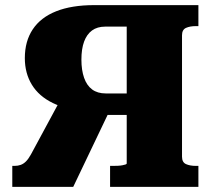

<svg xmlns="http://www.w3.org/2000/svg" viewBox="-20 -730 829 750"><path d="M416 -314 266 0H28V-82H37Q50 -82 61 -86Q72 -90 81.5 -99.5Q91 -109 101 -127L223 -353ZM475 -92V-626H391Q360 -626 339.5 -611Q319 -596 308.5 -567.5Q298 -539 298 -497Q298 -456 308.5 -426Q319 -396 340 -380.5Q361 -365 393 -365H501V-281H341L319 -296Q241 -301 186.5 -327.5Q132 -354 104.5 -399Q77 -444 77 -503Q77 -569 108 -615.5Q139 -662 199.5 -686Q260 -710 348 -710H755V-628H745Q722 -628 706.5 -621Q691 -614 691 -592V-118Q691 -96 706.5 -89Q722 -82 745 -82H755V0H410V-82H422Q432 -82 441.5 -82.5Q451 -83 458.5 -84.5Q466 -86 470.5 -87.5Q475 -89 475 -92Z"/></svg>

Font: Roboto Serif ExtraBold
Style: Regular
Weight: 800
Designer: Greg Gazdowicz
Foundry: Commercial Type
Version: Version 1.008